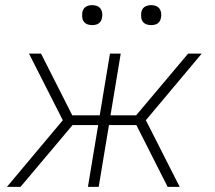

<svg xmlns="http://www.w3.org/2000/svg" viewBox="-20 -729 840 749"><path d="M60 0H7L225 -260L93 -520H140L262 -279H369L409 -520H451L411 -279H511L714 -520H767L549 -260L681 0H634L512 -241H405L365 0H323L363 -241H263ZM570 -631Q560 -631 551.5 -634Q543 -637 537.5 -644Q532 -651 531 -660.5Q530 -670 531 -680Q532 -686 535 -692Q538 -698 544 -702Q550 -706 556.5 -707.5Q563 -709 569 -709Q579 -709 587.5 -706Q596 -703 601.5 -696Q607 -689 608.5 -679.5Q610 -670 608 -660Q607 -654 604 -648Q601 -642 595.5 -638Q590 -634 583 -632.5Q576 -631 570 -631ZM340 -631Q330 -631 321.5 -634Q313 -637 307.5 -644Q302 -651 301 -660.5Q300 -670 301 -680Q302 -686 305 -692Q308 -698 314 -702Q320 -706 326.5 -707.5Q333 -709 339 -709Q349 -709 357.5 -706Q366 -703 371.5 -696Q377 -689 378.5 -679.5Q380 -670 378 -660Q377 -654 374 -648Q371 -642 365.5 -638Q360 -634 353 -632.5Q346 -631 340 -631Z"/></svg>

Font: Iosevka Aile Extralight
Style: Italic
Weight: 200
Italic angle: -9°
Designer: Belleve Invis
Foundry: Belleve Invis
Version: Version 31.1.0; ttfautohint (v1.8.4)